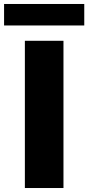

<svg xmlns="http://www.w3.org/2000/svg" viewBox="-58 -945 443 965"><path d="M67 0V-740H261V0ZM-37.5 -817V-925H365.5V-817Z"/></svg>

Font: Encode Sans Semi Expanded ExtraBold
Style: Regular
Weight: 800
Width: 6
Designer: Multiple Designers
Foundry: Impallari Type
Version: Version 3.000; ttfautohint (v1.8.3) -l 8 -r 50 -G 200 -x 14 